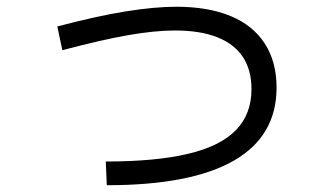

<svg xmlns="http://www.w3.org/2000/svg" viewBox="-20 -550 978 561"><path d="M714.8 -289.1Q714.8 -345.7 689.5 -383.8Q664.1 -421.9 614.3 -441.4Q564.5 -460.9 491.2 -460.9Q432.6 -460.9 354.5 -447.3Q276.4 -433.6 162.1 -403.3L147.5 -472.7Q261.7 -502.9 346.7 -516.6Q431.6 -530.3 495.1 -530.3Q588.9 -530.3 654.3 -502.9Q719.7 -475.6 753.9 -422.4Q788.1 -369.1 788.1 -293.9Q788.1 -152.3 663.1 -80.6Q538.1 -8.8 292 -8.8L289.1 -78.1Q435.5 -78.1 529.8 -100.6Q624 -123 669.4 -169.9Q714.8 -216.8 714.8 -289.1Z"/></svg>

Font: Pretendard JP Variable
Style: Regular
Weight: 400
Designer: Base glyphs from Inter by Rasmus Andersson; Hangul glyphs from Noto Sans CJK(Source Han Sans) by Jang Soo-young and Kang
Foundry: Kil Hyung-jin
Version: Version 1.307;Glyphs 3.2 (3192)